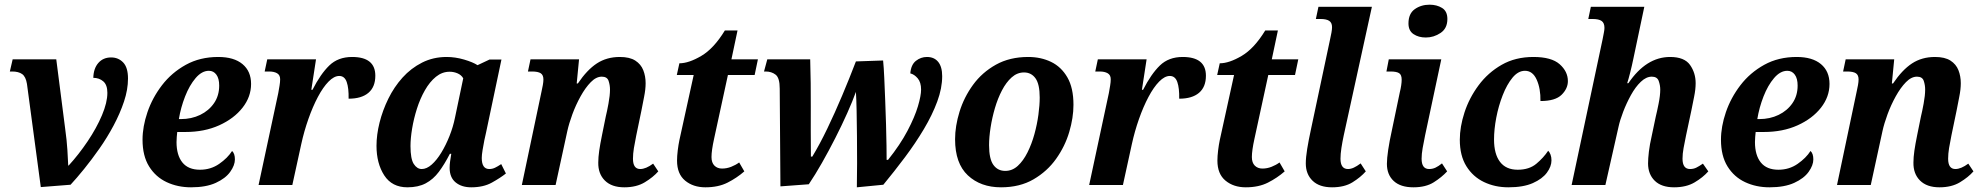

<svg xmlns="http://www.w3.org/2000/svg" viewBox="-20 -789 8455 819"><path d="M95 -431Q90 -462 74.5 -473Q59 -484 32 -484H22L34 -536H220L258 -240Q265 -190 267.5 -149Q270 -108 271 -83H273Q316 -130 354 -186.5Q392 -243 415 -297.5Q438 -352 438 -393Q438 -427 420.5 -442Q403 -457 378 -457Q379 -497 399.5 -520.5Q420 -544 454 -544Q485 -544 505.5 -522.5Q526 -501 526 -454Q526 -407 509 -356Q492 -305 464.5 -253.5Q437 -202 404 -155Q371 -108 339 -68.5Q307 -29 281 -1L154 9Z M795 10Q738 10 691 -12Q644 -34 616 -79Q588 -124 588 -193Q588 -249 609 -310.5Q630 -372 671 -425.5Q712 -479 772.5 -512.5Q833 -546 911 -546Q978 -546 1014.5 -515.5Q1051 -485 1051 -431Q1051 -376 1014.5 -329.5Q978 -283 915 -254.5Q852 -226 771 -226H736Q735 -216 734 -205Q733 -194 733 -183Q733 -127 758 -96Q783 -65 833 -65Q879 -65 915 -90Q951 -115 970 -145Q982 -134 982 -109Q982 -84 962 -56Q942 -28 900.5 -9Q859 10 795 10ZM751 -281Q797 -281 834 -299Q871 -317 893 -349Q915 -381 915 -424Q915 -454 903 -470.5Q891 -487 871 -487Q841 -487 814.5 -456Q788 -425 769.5 -377.5Q751 -330 743 -281Z M1167 -392Q1170 -409 1172.5 -424Q1175 -439 1175 -451Q1175 -469 1162 -476.5Q1149 -484 1128 -484H1109L1120 -536H1328L1308 -406H1313Q1347 -473 1384.5 -509.5Q1422 -546 1482 -546Q1581 -546 1581 -466Q1581 -418 1551.5 -393Q1522 -368 1467 -368Q1468 -413 1459 -439Q1450 -465 1427 -465Q1405 -465 1381.5 -441Q1358 -417 1336 -375.5Q1314 -334 1295.5 -281.5Q1277 -229 1265 -174L1227 0H1083Z M1718 10Q1652 10 1619 -41Q1586 -92 1586 -167Q1586 -214 1599 -266Q1612 -318 1636.5 -368Q1661 -418 1697 -458Q1733 -498 1780.5 -522Q1828 -546 1885 -546Q1922 -546 1959.5 -535Q1997 -524 2017 -511L2068 -535H2119L2053 -222Q2050 -211 2046 -190.5Q2042 -170 2038.5 -149Q2035 -128 2035 -115Q2035 -68 2067 -68Q2080 -68 2091.5 -73.5Q2103 -79 2118 -89L2138 -49Q2114 -30 2078 -10Q2042 10 1990 10Q1949 10 1923.5 -11Q1898 -32 1898 -73Q1898 -87 1900 -101Q1902 -115 1905 -133H1899Q1876 -88 1852 -56Q1828 -24 1796 -7Q1764 10 1718 10ZM1779 -68Q1800 -68 1821.5 -87Q1843 -106 1862.5 -138Q1882 -170 1897.5 -209Q1913 -248 1921 -288L1956 -455Q1948 -469 1932 -476Q1916 -483 1898 -483Q1866 -483 1839.5 -461.5Q1813 -440 1792.5 -404Q1772 -368 1758.5 -325.5Q1745 -283 1738 -241Q1731 -199 1731 -166Q1731 -111 1745 -89.5Q1759 -68 1779 -68Z M2643 10Q2589 10 2560 -19Q2531 -48 2532 -96Q2532 -118 2536 -146Q2540 -174 2548 -213L2564 -292Q2569 -312 2575.5 -347Q2582 -382 2582 -407Q2582 -426 2576 -444Q2570 -462 2547 -462Q2523 -462 2500 -438.5Q2477 -415 2456.5 -378Q2436 -341 2421.5 -301.5Q2407 -262 2400 -230L2350 0H2206L2290 -399Q2293 -412 2295.5 -426Q2298 -440 2298 -450Q2298 -469 2286.5 -476.5Q2275 -484 2249 -484H2232L2243 -536H2450L2440 -433H2445Q2484 -491 2526 -518.5Q2568 -546 2624 -546Q2666 -546 2690 -530.5Q2714 -515 2724 -489.5Q2734 -464 2734 -434Q2734 -408 2727.5 -376Q2721 -344 2716 -317L2694 -211Q2688 -182 2684 -157.5Q2680 -133 2680 -112Q2680 -68 2711 -68Q2735 -68 2766 -91L2788 -58Q2766 -33 2730.5 -11.5Q2695 10 2643 10Z M2989 10Q2937 10 2902.5 -18.5Q2868 -47 2868 -104Q2868 -123 2871 -147.5Q2874 -172 2878 -191L2939 -469H2867L2878 -519Q2918 -519 2971.5 -550.5Q3025 -582 3072 -659H3126L3100 -536H3213L3199 -469H3085L3026 -197Q3015 -147 3015 -119Q3015 -95 3027.5 -82.5Q3040 -70 3060 -70Q3080 -70 3099 -77.5Q3118 -85 3133 -96L3155 -58Q3123 -30 3083.5 -10Q3044 10 2989 10Z M3635 10Q3636 -36 3636 -93Q3636 -150 3635.5 -208.5Q3635 -267 3634 -316.5Q3633 -366 3631 -397Q3617 -358 3594 -306.5Q3571 -255 3543 -200Q3515 -145 3486 -94Q3457 -43 3430 -3L3309 6L3306 -411Q3306 -457 3288.5 -470.5Q3271 -484 3246 -484H3239L3253 -536H3436Q3439 -433 3438.5 -335.5Q3438 -238 3439 -121H3445Q3477 -174 3509 -240.5Q3541 -307 3572 -380.5Q3603 -454 3631 -527L3747 -531Q3750 -501 3752 -456Q3754 -411 3756 -359.5Q3758 -308 3759.5 -258Q3761 -208 3761.5 -168Q3762 -128 3762 -107H3768Q3820 -172 3851 -231Q3882 -290 3895.5 -335.5Q3909 -381 3909 -407Q3909 -438 3894.5 -455Q3880 -472 3863 -476Q3866 -513 3887 -529.5Q3908 -546 3934 -546Q3965 -546 3982 -525Q3999 -504 3999 -464Q3999 -413 3978 -356Q3957 -299 3921 -238.5Q3885 -178 3840 -118Q3795 -58 3748 -1Z M4250 10Q4163 10 4108.5 -41Q4054 -92 4054 -195Q4054 -251 4073 -312.5Q4092 -374 4130.5 -427Q4169 -480 4228 -513Q4287 -546 4366 -546Q4420 -546 4463.5 -525Q4507 -504 4533 -459Q4559 -414 4559 -342Q4559 -287 4541 -226Q4523 -165 4485 -111.5Q4447 -58 4388.5 -24Q4330 10 4250 10ZM4268 -60Q4298 -60 4321.5 -81.5Q4345 -103 4363 -139Q4381 -175 4392.5 -217Q4404 -259 4409.5 -300Q4415 -341 4415 -373Q4415 -430 4397 -455Q4379 -480 4348 -480Q4319 -480 4295.5 -459Q4272 -438 4254 -403.5Q4236 -369 4224 -328Q4212 -287 4205.5 -245.5Q4199 -204 4199 -170Q4199 -111 4217.5 -85.5Q4236 -60 4268 -60Z M4710 -392Q4713 -409 4715.5 -424Q4718 -439 4718 -451Q4718 -469 4705 -476.5Q4692 -484 4671 -484H4652L4663 -536H4871L4851 -406H4856Q4890 -473 4927.5 -509.5Q4965 -546 5025 -546Q5124 -546 5124 -466Q5124 -418 5094.5 -393Q5065 -368 5010 -368Q5011 -413 5002 -439Q4993 -465 4970 -465Q4948 -465 4924.5 -441Q4901 -417 4879 -375.5Q4857 -334 4838.5 -281.5Q4820 -229 4808 -174L4770 0H4626Z M5294 10Q5242 10 5207.5 -18.5Q5173 -47 5173 -104Q5173 -123 5176 -147.5Q5179 -172 5183 -191L5244 -469H5172L5183 -519Q5223 -519 5276.5 -550.5Q5330 -582 5377 -659H5431L5405 -536H5518L5504 -469H5390L5331 -197Q5320 -147 5320 -119Q5320 -95 5332.5 -82.5Q5345 -70 5365 -70Q5385 -70 5404 -77.5Q5423 -85 5438 -96L5460 -58Q5428 -30 5388.5 -10Q5349 10 5294 10Z M5662 10Q5608 10 5579 -18Q5550 -46 5550 -92Q5550 -117 5556 -154Q5562 -191 5572 -237L5654 -623Q5657 -636 5659.5 -650Q5662 -664 5662 -673Q5662 -692 5650 -700Q5638 -708 5613 -708H5593L5604 -760H5832L5712 -212Q5706 -184 5702 -158Q5698 -132 5698 -112Q5698 -68 5730 -68Q5742 -68 5755 -74Q5768 -80 5784 -92L5806 -58Q5784 -33 5749.5 -11.5Q5715 10 5662 10Z M6062 -629Q6031 -629 6009.5 -643.5Q5988 -658 5988 -689Q5988 -731 6015 -750Q6042 -769 6078 -769Q6109 -769 6131.5 -755Q6154 -741 6154 -708Q6154 -668 6125 -648.5Q6096 -629 6062 -629ZM6009 10Q5954 10 5925 -17Q5896 -44 5896 -90Q5896 -113 5901.5 -150Q5907 -187 5917 -232L5951 -395Q5955 -411 5957 -425Q5959 -439 5959 -449Q5959 -470 5948 -477Q5937 -484 5911 -484H5894L5904 -536H6128L6059 -212Q6053 -183 6048.5 -157.5Q6044 -132 6044 -112Q6044 -68 6076 -68Q6091 -68 6103.5 -74Q6116 -80 6131 -92L6153 -58Q6130 -33 6096 -11.5Q6062 10 6009 10Z M6414 10Q6357 10 6310 -12.5Q6263 -35 6235 -80Q6207 -125 6207 -193Q6207 -248 6227 -309.5Q6247 -371 6287 -425Q6327 -479 6385.5 -512.5Q6444 -546 6521 -546Q6598 -546 6633 -515Q6668 -484 6668 -443Q6668 -411 6641 -384.5Q6614 -358 6551 -358Q6552 -411 6535 -449Q6518 -487 6485 -487Q6456 -487 6432 -458Q6408 -429 6390 -383Q6372 -337 6362.5 -287Q6353 -237 6353 -194Q6353 -132 6378.5 -98.5Q6404 -65 6454 -65Q6503 -65 6533.5 -90.5Q6564 -116 6584 -146Q6590 -140 6594 -129.5Q6598 -119 6598 -105Q6598 -79 6578.5 -52.5Q6559 -26 6518.5 -8Q6478 10 6414 10Z M7121 10Q7067 10 7038.5 -18Q7010 -46 7010 -92Q7010 -112 7013.5 -142Q7017 -172 7026 -211L7043 -292Q7048 -312 7055 -347Q7062 -382 7062 -407Q7062 -425 7055.5 -443.5Q7049 -462 7026 -462Q7002 -462 6979 -440Q6956 -418 6937 -383.5Q6918 -349 6904 -312.5Q6890 -276 6884 -248L6828 0H6684L6816 -621Q6819 -637 6821.5 -649.5Q6824 -662 6824 -670Q6824 -691 6812 -699.5Q6800 -708 6773 -708H6755L6766 -760H6994L6947 -537Q6941 -508 6933.5 -478.5Q6926 -449 6921 -434H6926Q7002 -546 7104 -546Q7165 -546 7189 -512Q7213 -478 7213 -434Q7213 -408 7206.5 -376.5Q7200 -345 7195 -319L7172 -211Q7166 -182 7161.5 -157.5Q7157 -133 7157 -112Q7157 -68 7189 -68Q7204 -68 7216 -74Q7228 -80 7244 -91L7267 -58Q7244 -32 7208.5 -11Q7173 10 7121 10Z M7528 10Q7471 10 7424 -12Q7377 -34 7349 -79Q7321 -124 7321 -193Q7321 -249 7342 -310.5Q7363 -372 7404 -425.5Q7445 -479 7505.5 -512.5Q7566 -546 7644 -546Q7711 -546 7747.5 -515.5Q7784 -485 7784 -431Q7784 -376 7747.5 -329.5Q7711 -283 7648 -254.5Q7585 -226 7504 -226H7469Q7468 -216 7467 -205Q7466 -194 7466 -183Q7466 -127 7491 -96Q7516 -65 7566 -65Q7612 -65 7648 -90Q7684 -115 7703 -145Q7715 -134 7715 -109Q7715 -84 7695 -56Q7675 -28 7633.5 -9Q7592 10 7528 10ZM7484 -281Q7530 -281 7567 -299Q7604 -317 7626 -349Q7648 -381 7648 -424Q7648 -454 7636 -470.5Q7624 -487 7604 -487Q7574 -487 7547.5 -456Q7521 -425 7502.5 -377.5Q7484 -330 7476 -281Z M8253 10Q8199 10 8170 -19Q8141 -48 8142 -96Q8142 -118 8146 -146Q8150 -174 8158 -213L8174 -292Q8179 -312 8185.5 -347Q8192 -382 8192 -407Q8192 -426 8186 -444Q8180 -462 8157 -462Q8133 -462 8110 -438.5Q8087 -415 8066.5 -378Q8046 -341 8031.5 -301.5Q8017 -262 8010 -230L7960 0H7816L7900 -399Q7903 -412 7905.5 -426Q7908 -440 7908 -450Q7908 -469 7896.5 -476.5Q7885 -484 7859 -484H7842L7853 -536H8060L8050 -433H8055Q8094 -491 8136 -518.5Q8178 -546 8234 -546Q8276 -546 8300 -530.5Q8324 -515 8334 -489.5Q8344 -464 8344 -434Q8344 -408 8337.5 -376Q8331 -344 8326 -317L8304 -211Q8298 -182 8294 -157.5Q8290 -133 8290 -112Q8290 -68 8321 -68Q8345 -68 8376 -91L8398 -58Q8376 -33 8340.5 -11.5Q8305 10 8253 10Z"/></svg>

Font: Noto Serif SemiCondensed
Style: Bold Italic
Weight: 700
Width: 4
Italic angle: -12°
Designer: Monotype Design Team
Foundry: Monotype Imaging Inc.
Version: Version 2.014